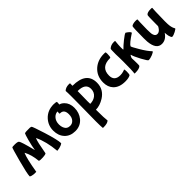

<svg xmlns="http://www.w3.org/2000/svg" viewBox="126 -1418 2608 2608"><g transform="rotate(-45 1430.0 -114.0)"><path d="M448 -283Q450 -288 452 -283Q514 -154 532 41Q578 38 614 22Q642 9 642 4Q642 -59 582 -251Q526 -428 516 -437Q503 -449 422 -444Q398 -442 390 -438Q382 -427 358 -340Q334 -249 325 -187Q324 -181 322 -187Q271 -393 251 -415Q231 -433 151 -428Q136 -427 133 -424Q125 -416 74 -226Q21 -28 21 20Q21 26 47 34Q81 44 128 41Q165 -179 196 -250Q198 -255 201 -251Q246 -167 258 -42Q258 -37 282 -34Q305 -32 327 -34Q393 -38 395 -51Q428 -241 448 -283Z M741 -36Q686 -96 686 -192Q686 -291 752 -363Q825 -442 943 -442Q991 -440 997 -434Q999 -432 999 -420Q999 -402 996 -384Q1023 -381 1057 -349Q1110 -297 1110 -208Q1110 -113 1055 -46Q995 26 896 26Q798 26 741 -36ZM919 -293H911Q909 -297 909 -306Q909 -323 912 -335Q871 -335 838 -301Q800 -261 800 -195Q800 -160 812 -131Q835 -75 896 -75Q936 -75 963 -104Q995 -137 995 -199Q995 -293 919 -293Z M1298 32Q1298 182 1306 232Q1279 260 1204 260Q1189 260 1189 257Q1185 225 1185 125Q1185 56 1188 -110Q1190 -276 1190 -340Q1190 -423 1187 -454Q1221 -488 1282 -488Q1298 -488 1303 -485L1302 -438Q1568 -438 1568 -232Q1568 -104 1455 -33Q1374 17 1298 17ZM1301 -338 1300 -270Q1298 -193 1298 -144L1299 -94Q1360 -94 1403 -126Q1452 -164 1452 -230Q1452 -338 1301 -338Z M1679 -33Q1628 -87 1628 -175Q1628 -298 1713 -374Q1793 -444 1912 -444Q1935 -444 1939 -443Q1945 -439 1945 -409Q1945 -352 1933 -343H1926Q1751 -343 1751 -185Q1751 -79 1865 -79Q1898 -79 1928 -89Q1958 -99 1953 -99Q1961 -91 1961 -53Q1961 1 1950 10Q1917 29 1852 29Q1738 29 1679 -33Z M2219 -43Q2171 -133 2161 -174Q2160 -177 2159 -177Q2155 -177 2146 -159Q2136 -141 2136 -130Q2136 -127 2138 -87Q2139 -48 2139 -26Q2139 10 2135 14Q2109 42 2030 42Q2015 42 2015 39Q2023 -7 2023 -182Q2023 -246 2022 -263Q2020 -280 2020 -323Q2020 -422 2025 -427Q2060 -462 2119 -462Q2143 -462 2143 -458Q2135 -385 2135 -344Q2135 -310 2136 -301Q2138 -298 2140 -298Q2141 -298 2142 -299Q2175 -334 2235 -382Q2304 -438 2322 -438Q2382 -400 2382 -377Q2254 -294 2239 -259Q2239 -246 2293 -155Q2354 -50 2403 -1Q2403 12 2359 30Q2314 48 2281 48Q2268 48 2219 -43Z M2698 -59Q2698 -61 2697 -61Q2644 20 2565 20Q2460 20 2445 -143Q2443 -169 2443 -210Q2443 -415 2452 -435Q2478 -456 2536 -456Q2559 -456 2564 -451L2561 -396Q2558 -306 2558 -261Q2558 -236 2560 -200Q2560 -180 2567 -160Q2580 -119 2616 -119Q2649 -119 2676 -154Q2698 -182 2697 -195V-229Q2697 -382 2703 -396Q2720 -425 2792 -425Q2813 -425 2817 -421L2813 -350Q2809 -240 2809 -172Q2809 -105 2813 -84Q2820 -34 2840 -4Q2840 6 2800 27Q2758 50 2729 50Q2724 50 2714 29Q2702 2 2699 -38Z"/></g></svg>

Font: Bubblegum Sans
Style: Regular
Weight: 400
Designer: Angel Koziupa and Alejandro Paul
Foundry: Angel Koziupa and Alejandro Paul
Version: Version 1.001